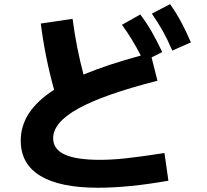

<svg xmlns="http://www.w3.org/2000/svg" viewBox="-20 -837 978 908"><path d="M78.1 -171.9Q78.1 -241.7 116.9 -301.3Q155.8 -360.8 235.8 -412.6Q192.9 -567.4 172.9 -725.6L323.2 -748Q340.8 -613.3 375 -484.4Q485.4 -530.8 646 -574.2Q604.5 -654.8 556.6 -719.7L643.6 -768.6Q672.9 -729.5 697.3 -687.3Q721.7 -645 747.1 -590.8L696.8 -565.4L724.6 -455.1Q471.7 -390.6 351.6 -324.5Q231.4 -258.3 231.4 -183.6Q231.4 -131.3 286.1 -106.2Q340.8 -81.1 452.1 -81.1Q507.3 -81.1 573.7 -88.1Q640.1 -95.2 757.8 -113.3L776.4 17.6Q588.9 50.8 443.4 50.8Q263.2 50.8 170.7 -5.4Q78.1 -61.5 78.1 -171.9ZM698.2 -772.5 784.2 -817.4Q812.5 -777.8 835.4 -735.4Q858.4 -692.9 882.8 -636.7L794.9 -597.7Q772.9 -648.9 750 -689.9Q727.1 -731 698.2 -772.5Z"/></svg>

Font: Pretendard JP ExtraBold
Style: Regular
Weight: 800
Designer: Base glyphs from Inter by Rasmus Andersson; Hangeul glyphs from Noto Sans CJK(Source Han Sans) by Jang Soo-young and Kan
Foundry: Kil Hyung-jin
Version: Version 1.309